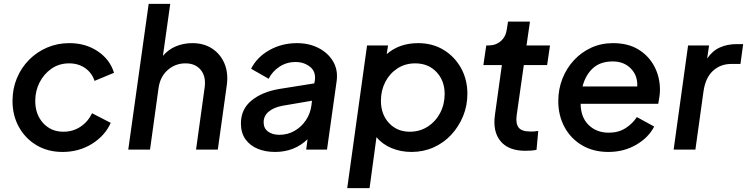

<svg xmlns="http://www.w3.org/2000/svg" viewBox="-20 -777 3879 997"><path d="M305 12Q229 12 170.5 -22.5Q112 -57 78.5 -117Q45 -177 45 -253Q45 -316 67.5 -370.5Q90 -425 130.5 -466Q171 -507 224.5 -530Q278 -553 340 -553Q425 -553 488 -510.5Q551 -468 572 -399L471 -357Q457 -399 422 -423.5Q387 -448 339 -448Q287 -448 247.5 -420.5Q208 -393 185.5 -349Q163 -305 163 -253Q163 -183 204 -138Q245 -93 309 -93Q359 -93 398 -119Q437 -145 458 -189L555 -139Q525 -72 457.5 -30Q390 12 305 12Z M646 0 752 -757H864L826 -487Q854 -520 893.5 -536.5Q933 -553 979 -553Q1039 -553 1082 -524.5Q1125 -496 1145.5 -447.5Q1166 -399 1158 -337L1111 0H998L1043 -325Q1050 -381 1022 -414.5Q994 -448 943 -448Q890 -448 850.5 -413Q811 -378 803 -318L759 0Z M1408 12Q1358 12 1318 -4.5Q1278 -21 1254.5 -54Q1231 -87 1231 -136Q1231 -210 1286 -255Q1341 -300 1430 -315L1612 -344L1615 -360Q1621 -406 1589.5 -430.5Q1558 -455 1515 -455Q1468 -455 1431 -430.5Q1394 -406 1375 -368L1284 -420Q1314 -480 1378.5 -516.5Q1443 -553 1522 -553Q1585 -553 1634.5 -527.5Q1684 -502 1710 -457.5Q1736 -413 1728 -355L1678 0H1570L1577 -54Q1509 12 1408 12ZM1349 -142Q1349 -111 1371.5 -94Q1394 -77 1431 -77Q1474 -77 1509.5 -97.5Q1545 -118 1568 -152Q1591 -186 1597 -228L1600 -254L1448 -228Q1403 -220 1376 -198Q1349 -176 1349 -142Z M1783 200 1886 -541H1995L1988 -496Q2054 -553 2151 -553Q2226 -553 2283.5 -518Q2341 -483 2374 -423.5Q2407 -364 2407 -290Q2407 -228 2384.5 -173.5Q2362 -119 2323 -77Q2284 -35 2231 -11.5Q2178 12 2117 12Q2061 12 2013 -8Q1965 -28 1935 -65L1899 200ZM2108 -93Q2160 -93 2201 -119.5Q2242 -146 2265.5 -190.5Q2289 -235 2289 -289Q2289 -358 2246.5 -403Q2204 -448 2136 -448Q2084 -448 2043.5 -421.5Q2003 -395 1980.5 -351Q1958 -307 1958 -254Q1958 -183 2000 -138Q2042 -93 2108 -93Z M2708 6Q2621 6 2579.5 -43.5Q2538 -93 2550 -180L2586 -439H2490L2505 -541H2517Q2555 -541 2581 -564Q2607 -587 2612 -626L2618 -665H2732L2714 -541H2836L2821 -439H2700L2663 -179Q2657 -137 2672.5 -115.5Q2688 -94 2735 -94Q2744 -94 2754 -94.5Q2764 -95 2775 -97L2766 1Q2753 4 2736 5Q2719 6 2708 6Z M3139 12Q3061 12 3002.5 -22.5Q2944 -57 2911.5 -117Q2879 -177 2879 -252Q2879 -314 2900.5 -368.5Q2922 -423 2960.5 -464.5Q2999 -506 3050.5 -529.5Q3102 -553 3163 -553Q3242 -553 3296 -519.5Q3350 -486 3378.5 -431Q3407 -376 3407 -310Q3407 -293 3404 -273.5Q3401 -254 3398 -238H2995Q2996 -167 3037 -127.5Q3078 -88 3141 -88Q3191 -88 3227.5 -111Q3264 -134 3287 -169L3377 -120Q3348 -63 3284 -25.5Q3220 12 3139 12ZM3162 -458Q3097 -458 3058.5 -422.5Q3020 -387 3005 -328H3289Q3292 -384 3256 -421Q3220 -458 3162 -458Z M3478 0 3553 -541H3662L3652 -473Q3679 -513 3718 -530.5Q3757 -548 3806 -548H3839L3825 -445H3778Q3721 -445 3682 -409Q3643 -373 3633 -302L3591 0Z"/></svg>

Font: Plus Jakarta Sans SemiBold
Style: Italic
Weight: 600
Italic angle: -8°
Designer: Gumpita Rahayu
Foundry: Tokotype
Version: Version 2.071; ttfautohint (v1.8.4.7-5d5b);gftools[0.9.29]